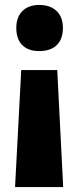

<svg xmlns="http://www.w3.org/2000/svg" viewBox="-20 -583 317 778"><path d="M235 -470C235 -531 196 -563 139 -563C83 -563 46 -530 46 -470C46 -407 82 -376 139 -376C198 -376 235 -407 235 -470ZM66 -299 41 175H236L212 -299Z"/></svg>

Font: Noto Sans Sinhala UI Condensed Black
Style: Regular
Weight: 900
Width: 3
Designer: Jelle Bosma - Monotype Design Team
Foundry: Monotype Imaging Inc.
Version: Version 2.006